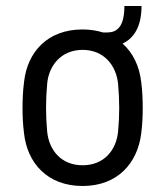

<svg xmlns="http://www.w3.org/2000/svg" viewBox="-20 -608 550 639"><path d="M255 11C371 11 438 -65 450 -164C454 -195 455 -222 455 -249C455 -276 454 -304 450 -335C444 -387 423 -432 388 -463C424 -480 451 -517 451 -588H394C394 -517 368 -500 337 -500H323C303 -506 280 -510 255 -510C138 -510 71 -435 60 -335C56 -304 55 -275 55 -248C55 -222 56 -195 60 -164C71 -65 138 11 255 11ZM255 -58C183 -58 143 -109 137 -170C132 -223 132 -274 137 -329C142 -389 183 -442 255 -442C327 -442 367 -389 373 -329C378 -273 378 -223 373 -170C367 -109 327 -58 255 -58Z"/></svg>

Font: Finlandica
Style: Regular
Weight: 400
Designer: Niklas Ekholm, Juho Hiilivirta, Jaakko Suomalainen
Foundry: Helsinki Type Studio
Version: Version 2.000;Glyphs 3.2 (3202)